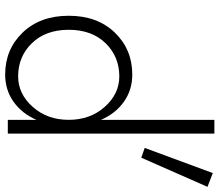

<svg xmlns="http://www.w3.org/2000/svg" viewBox="-72 -748 830 725"><g transform="rotate(90 342.5 -385.0)"><path d="M633 -774 685 -754 575 -504 538 -517ZM268 -39Q334 -39 383 -94Q432 -149 432 -230Q432 -311 383 -366Q334 -421 268 -421Q193 -421 142.5 -369Q92 -317 92 -230Q92 -143 142.5 -91Q193 -39 268 -39ZM261 -470Q319 -470 363.5 -438.5Q408 -407 432 -352V-780H484V0H432V-108Q408 -53 363.5 -21.5Q319 10 261 10Q166 10 102.5 -56Q39 -122 39 -230Q39 -338 102.5 -404Q166 -470 261 -470Z"/></g></svg>

Font: Renner* Light
Style: Light
Weight: 300
Version: Version 003.000 ; ttfautohint (v0.97) -l 8 -r 50 -G 200 -x 1